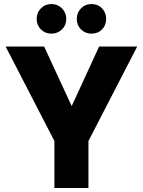

<svg xmlns="http://www.w3.org/2000/svg" viewBox="-20 -933 709 953"><path d="M8 -702H199L369 -335H303L472 -702H661L419 -233V0H250V-233ZM235 -766Q204 -766 183 -787Q162 -808 162 -839Q162 -870 183 -891.5Q204 -913 235 -913Q266 -913 287.5 -891.5Q309 -870 309 -839Q309 -808 287.5 -787Q266 -766 235 -766ZM434 -766Q403 -766 382 -787Q361 -808 361 -839Q361 -870 382 -891.5Q403 -913 434 -913Q466 -913 486.5 -891.5Q507 -870 507 -839Q507 -808 486.5 -787Q466 -766 434 -766Z"/></svg>

Font: Parkinsans
Style: Bold
Weight: 700
Designer: Red Stone, Indian Type Foundry
Foundry: Indian Type Foundry
Version: Version 1.000